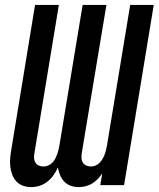

<svg xmlns="http://www.w3.org/2000/svg" viewBox="-20 -755 647 783"><path d="M107 8Q90 8 74 2.5Q58 -3 47 -15Q36 -27 30 -42.5Q24 -58 22 -75Q20 -92 21.5 -109.5Q23 -127 26 -144L123 -735H220L120 -128Q118 -118 119 -108.5Q120 -99 125 -91Q130 -83 139 -79.5Q148 -76 158 -76Q167 -76 176.5 -80Q186 -84 193 -91Q200 -98 204.5 -106.5Q209 -115 212.5 -124Q216 -133 218 -142Q220 -151 222 -160L317 -735H414L313 -128Q312 -118 312.5 -108.5Q313 -99 318.5 -91Q324 -83 333 -79.5Q342 -76 352 -76Q361 -76 370 -80Q379 -84 386 -91Q393 -98 398 -106.5Q403 -115 406.5 -124Q410 -133 412 -142Q414 -151 416 -160L511 -735H607L486 0H389L397 -48Q389 -36 378.5 -25Q368 -14 355.5 -6.5Q343 1 329 4.5Q315 8 301 8Q301 8 301 8Q301 8 301 8Q284 8 268.5 2.5Q253 -3 242 -14.5Q231 -26 225 -41Q219 -56 216 -72Q209 -56 198.5 -41Q188 -26 173.5 -14.5Q159 -3 142 2.5Q125 8 107 8Q107 8 107 8Q107 8 107 8Z"/></svg>

Font: Iosevka Curly Medium Extended
Style: Italic
Weight: 500
Width: 7
Italic angle: -9°
Monospace: yes
Designer: Belleve Invis
Foundry: Belleve Invis
Version: Version 11.1.0; ttfautohint (v1.8.3)